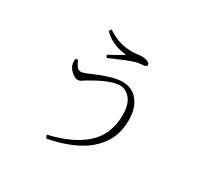

<svg xmlns="http://www.w3.org/2000/svg" viewBox="-175 -1022 1351 1299"><g transform="rotate(30 500.0 -372.0)"><path d="M320 33Q504 -9 601.5 -99Q699 -189 699 -337Q699 -420 665 -461.5Q631 -503 584 -503Q558 -503 527 -493.5Q496 -484 466 -470Q436 -456 411 -442Q386 -428 372 -420Q356 -411 343.5 -401.5Q331 -392 314 -392Q300 -392 285 -401Q270 -410 258 -423Q246 -436 240 -447Q233 -462 231.5 -474Q230 -486 230 -506L249 -512Q259 -490 267.5 -476Q276 -462 285.5 -456Q295 -450 306 -450Q320 -450 350.5 -462.5Q381 -475 421 -491.5Q461 -508 505 -520.5Q549 -533 589 -533Q662 -533 707 -477.5Q752 -422 752 -327Q752 -219 699 -141.5Q646 -64 551 -14.5Q456 35 329 58ZM401 -638Q423 -650 443.5 -661Q464 -672 482.5 -682.5Q501 -693 515 -702Q501 -704 471 -709.5Q441 -715 404 -732Q367 -749 332 -784L345 -802Q401 -765 447.5 -753Q494 -741 539 -741Q554 -741 577 -744Q600 -747 612 -747Q628 -747 642.5 -744Q657 -741 667 -734Q677 -727 677 -716Q677 -708 669.5 -704.5Q662 -701 649 -700Q639 -699 622.5 -697.5Q606 -696 585 -689Q562 -682 530.5 -669Q499 -656 467.5 -642.5Q436 -629 411 -618Z"/></g></svg>

Font: Noto Serif SC ExtraLight ExtraLight
Style: Regular
Weight: 250
Version: Version 2.002-H1;hotconv 1.1.0;makeotfexe 2.6.0